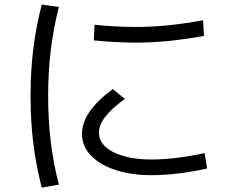

<svg xmlns="http://www.w3.org/2000/svg" viewBox="-20 -789 1040 859"><path d="M658 -5.3Q566.3 -5.3 496 -28.7Q425.7 -52 386.2 -93.8Q346.7 -135.7 346.7 -190Q346.7 -289.3 485 -390.7L538.4 -346.6Q479.4 -303.6 451.1 -266.8Q422.7 -230 422.7 -195.3Q422.7 -159.3 451.9 -132.4Q481.1 -105.4 534 -90.4Q587 -75.4 658 -75.4Q711 -75.4 772.8 -83Q834.7 -90.7 895.3 -104L906.7 -35.3Q845 -21.3 780.8 -13.3Q716.7 -5.3 658 -5.3ZM586.3 -598.3Q540.3 -598.3 489 -601.3Q437.7 -604.3 399.7 -608.3L403 -678.3Q439.7 -674.3 490 -671.3Q540.3 -668.3 586.3 -668.3Q655.3 -668.3 727.3 -675.3Q799.3 -682.3 888.7 -698.3L892.7 -628.3Q802.7 -612.3 730 -605.3Q657.3 -598.3 586.3 -598.3ZM166.7 50.3Q140.7 -51.7 128.7 -150Q116.7 -248.3 116.7 -360Q116.7 -470.3 128.7 -568.2Q140.7 -666 166.7 -768.7L243.4 -758Q218.4 -658.7 206.9 -562.5Q195.4 -466.3 195.4 -360Q195.4 -252.7 206.9 -156.3Q218.4 -60 243.4 37Z"/></svg>

Font: M PLUS 2 Thin
Style: Regular
Weight: 100
Designer: Coji Morishita
Foundry: UNDERFOREST DESIGN
Version: Version 1.001